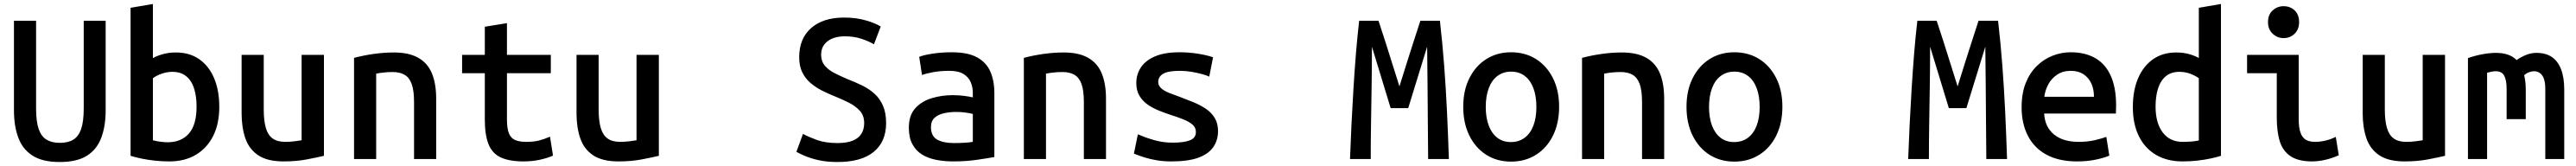

<svg xmlns="http://www.w3.org/2000/svg" viewBox="-20 -797 12920 832"><path d="M279 15Q194 15 144 -16.5Q94 -48 72 -106.5Q50 -165 50 -244V-693H161V-254Q161 -188 174 -150.5Q187 -113 213.5 -97Q240 -81 280 -81Q321 -81 347.5 -97Q374 -113 387 -150.5Q400 -188 400 -254V-693H510V-244Q510 -165 488 -106.5Q466 -48 416 -16.5Q366 15 279 15Z M829 12Q791 12 755 8Q719 4 688.5 -2.5Q658 -9 635 -16V-758L747 -777V-506Q769 -518 798.5 -526Q828 -534 862 -534Q932 -534 980.5 -499.5Q1029 -465 1054.5 -404Q1080 -343 1080 -261Q1080 -177 1049.5 -116Q1019 -55 963 -21.5Q907 12 829 12ZM821 -84Q889 -84 927.5 -127.5Q966 -171 966 -263Q966 -315 953.5 -354Q941 -393 914 -415Q887 -437 844 -437Q817 -437 789.5 -427Q762 -417 747 -405V-94Q766 -89 785.5 -86.5Q805 -84 821 -84Z M1402 12Q1321 12 1275 -19Q1229 -50 1210.5 -104.5Q1192 -159 1192 -229V-522H1303V-249Q1303 -192 1313.5 -156Q1324 -120 1347.5 -103Q1371 -86 1411 -86Q1434 -86 1458 -89Q1482 -92 1493 -94V-522H1605V-16Q1571 -8 1519 2Q1467 12 1402 12Z M1756 0V-507Q1801 -519 1853 -526.5Q1905 -534 1956 -534Q2031 -534 2078 -507.5Q2125 -481 2146.5 -429.5Q2168 -378 2168 -302V0H2057V-284Q2057 -344 2045 -376.5Q2033 -409 2009 -422.5Q1985 -436 1950 -436Q1930 -436 1909 -434Q1888 -432 1867 -428V0Z M2606 12Q2535 12 2492 -8Q2449 -28 2430.5 -74.5Q2412 -121 2412 -198V-430H2298V-522H2412V-663L2523 -681V-522H2743V-430H2523V-199Q2523 -153 2533 -128.5Q2543 -104 2564.5 -95Q2586 -86 2618 -86Q2657 -86 2683 -92.5Q2709 -99 2739 -112L2754 -17Q2730 -6 2691 3Q2652 12 2606 12Z M3082 12Q3001 12 2955 -19Q2909 -50 2890.5 -104.5Q2872 -159 2872 -229V-522H2983V-249Q2983 -192 2993.5 -156Q3004 -120 3027.5 -103Q3051 -86 3091 -86Q3114 -86 3138 -89Q3162 -92 3173 -94V-522H3285V-16Q3251 -8 3199 2Q3147 12 3082 12Z M4181 15Q4128 15 4087.5 6Q4047 -3 4019 -15Q3991 -27 3975 -36L4008 -126Q4033 -112 4076.5 -96Q4120 -80 4181 -80Q4228 -80 4257.5 -92Q4287 -104 4301 -126.5Q4315 -149 4315 -180Q4315 -218 4293 -242Q4271 -266 4237 -283Q4203 -300 4168 -314Q4135 -327 4103.5 -343Q4072 -359 4046 -381Q4020 -403 4004.5 -434.5Q3989 -466 3989 -510Q3989 -604 4049 -656.5Q4109 -709 4214 -709Q4274 -709 4322.5 -695Q4371 -681 4398 -664L4364 -575Q4339 -590 4301.5 -602.5Q4264 -615 4218 -615Q4183 -615 4156.5 -604.5Q4130 -594 4114.5 -573.5Q4099 -553 4099 -523Q4099 -490 4117.5 -468Q4136 -446 4166.5 -430.5Q4197 -415 4230 -401Q4269 -386 4304 -369Q4339 -352 4366 -328Q4393 -304 4409 -268Q4425 -232 4425 -180Q4425 -87 4363 -36Q4301 15 4181 15Z M4761 12Q4716 12 4675.5 4Q4635 -4 4604.5 -23Q4574 -42 4556.5 -75Q4539 -108 4539 -157Q4539 -218 4570.5 -253.5Q4602 -289 4652.5 -304.5Q4703 -320 4758 -320Q4787 -320 4812.5 -317Q4838 -314 4860 -309V-331Q4860 -360 4849.5 -385Q4839 -410 4813.5 -426Q4788 -442 4742 -442Q4698 -442 4662 -435.5Q4626 -429 4605 -421L4591 -512Q4612 -521 4657.5 -528Q4703 -535 4754 -535Q4835 -535 4881.5 -509.5Q4928 -484 4948 -438Q4968 -392 4968 -331V-10Q4936 -4 4880.5 4Q4825 12 4761 12ZM4764 -80Q4793 -80 4818.5 -81.5Q4844 -83 4860 -86V-226Q4845 -230 4822 -233Q4799 -236 4776 -236Q4745 -236 4715.5 -229.5Q4686 -223 4668 -206.5Q4650 -190 4650 -160Q4650 -115 4681 -97.5Q4712 -80 4764 -80Z M5116 0V-507Q5161 -519 5213 -526.5Q5265 -534 5316 -534Q5391 -534 5438 -507.5Q5485 -481 5506.5 -429.5Q5528 -378 5528 -302V0H5417V-284Q5417 -344 5405 -376.5Q5393 -409 5369 -422.5Q5345 -436 5310 -436Q5290 -436 5269 -434Q5248 -432 5227 -428V0Z M5856 12Q5817 12 5783.5 6.5Q5750 1 5721.5 -8Q5693 -17 5668 -27L5688 -124Q5726 -107 5770.5 -94.5Q5815 -82 5862 -82Q5920 -82 5949.5 -94Q5979 -106 5979 -135Q5979 -158 5962 -172.5Q5945 -187 5916.5 -198.5Q5888 -210 5856 -220Q5825 -230 5794 -242.5Q5763 -255 5737.5 -272.5Q5712 -290 5696 -316.5Q5680 -343 5680 -381Q5680 -424 5703 -459Q5726 -494 5774 -514.5Q5822 -535 5897 -535Q5943 -535 5988 -528Q6033 -521 6065 -510L6046 -413Q6034 -419 6010.5 -425.5Q5987 -432 5957.5 -437Q5928 -442 5898 -442Q5840 -442 5815 -427.5Q5790 -413 5790 -386Q5790 -368 5805 -354.5Q5820 -341 5845.5 -331Q5871 -321 5902 -310Q5934 -298 5967 -284.5Q6000 -271 6028 -252.5Q6056 -234 6073 -206.5Q6090 -179 6090 -140Q6090 -94 6066 -59.5Q6042 -25 5991 -6.5Q5940 12 5856 12Z M6752 0Q6755 -85 6759.5 -175Q6764 -265 6769.5 -355Q6775 -445 6782 -530.5Q6789 -616 6798 -693H6895Q6911 -646 6928.5 -590.5Q6946 -535 6964.5 -476.5Q6983 -418 7000 -364Q7018 -421 7036 -479Q7054 -537 7072 -591.5Q7090 -646 7105 -693H7203Q7216 -580 7224.5 -467Q7233 -354 7238.5 -238.5Q7244 -123 7248 0H7144Q7143 -85 7142.5 -179Q7142 -273 7141 -371Q7140 -469 7139 -563L7044 -255H6956L6862 -563Q6862 -469 6860.5 -371Q6859 -273 6857.5 -179Q6856 -85 6856 0Z M7560 13Q7489 13 7435 -21.5Q7381 -56 7350.5 -118Q7320 -180 7320 -262Q7320 -344 7351 -405.5Q7382 -467 7436 -501Q7490 -535 7560 -535Q7631 -535 7685 -501Q7739 -467 7770 -405.5Q7801 -344 7801 -262Q7801 -180 7770.5 -118Q7740 -56 7685.5 -21.5Q7631 13 7560 13ZM7559 -85Q7599 -85 7628 -106.5Q7657 -128 7672 -167.5Q7687 -207 7687 -261Q7687 -315 7672 -355Q7657 -395 7628.5 -416.5Q7600 -438 7560 -438Q7521 -438 7492 -416.5Q7463 -395 7448 -355Q7433 -315 7433 -261Q7433 -207 7448 -167.5Q7463 -128 7491 -106.5Q7519 -85 7559 -85Z M7916 0V-507Q7961 -519 8013 -526.5Q8065 -534 8116 -534Q8191 -534 8238 -507.5Q8285 -481 8306.5 -429.5Q8328 -378 8328 -302V0H8217V-284Q8217 -344 8205 -376.5Q8193 -409 8169 -422.5Q8145 -436 8110 -436Q8090 -436 8069 -434Q8048 -432 8027 -428V0Z M8680 13Q8609 13 8555 -21.5Q8501 -56 8470.5 -118Q8440 -180 8440 -262Q8440 -344 8471 -405.5Q8502 -467 8556 -501Q8610 -535 8680 -535Q8751 -535 8805 -501Q8859 -467 8890 -405.5Q8921 -344 8921 -262Q8921 -180 8890.5 -118Q8860 -56 8805.5 -21.5Q8751 13 8680 13ZM8679 -85Q8719 -85 8748 -106.5Q8777 -128 8792 -167.5Q8807 -207 8807 -261Q8807 -315 8792 -355Q8777 -395 8748.5 -416.5Q8720 -438 8680 -438Q8641 -438 8612 -416.5Q8583 -395 8568 -355Q8553 -315 8553 -261Q8553 -207 8568 -167.5Q8583 -128 8611 -106.5Q8639 -85 8679 -85Z M9552 0Q9555 -85 9559.5 -175Q9564 -265 9569.5 -355Q9575 -445 9582 -530.5Q9589 -616 9598 -693H9695Q9711 -646 9728.5 -590.5Q9746 -535 9764.5 -476.5Q9783 -418 9800 -364Q9818 -421 9836 -479Q9854 -537 9872 -591.5Q9890 -646 9905 -693H10003Q10016 -580 10024.5 -467Q10033 -354 10038.5 -238.5Q10044 -123 10048 0H9944Q9943 -85 9942.5 -179Q9942 -273 9941 -371Q9940 -469 9939 -563L9844 -255H9756L9662 -563Q9662 -469 9660.5 -371Q9659 -273 9657.5 -179Q9656 -85 9656 0Z M10399 12Q10309 12 10247 -21Q10185 -54 10153 -115.5Q10121 -177 10121 -259Q10121 -329 10141.5 -380.5Q10162 -432 10197.5 -466.5Q10233 -501 10277 -518Q10321 -535 10367 -535Q10440 -535 10491 -505.5Q10542 -476 10568.5 -416.5Q10595 -357 10595 -269Q10595 -260 10594.5 -248.5Q10594 -237 10594 -228H10234Q10238 -160 10283.5 -123Q10329 -86 10407 -86Q10452 -86 10488.5 -94.5Q10525 -103 10546 -111L10561 -17Q10536 -6 10493.5 3Q10451 12 10399 12ZM10235 -312H10484Q10484 -349 10471 -378Q10458 -407 10432 -424.5Q10406 -442 10368 -442Q10328 -442 10299.5 -423Q10271 -404 10255 -374.5Q10239 -345 10235 -312Z M10928 12Q10851 12 10795 -21Q10739 -54 10709 -115Q10679 -176 10679 -260Q10679 -343 10705 -404Q10731 -465 10779.5 -499.5Q10828 -534 10897 -534Q10933 -534 10962.5 -525.5Q10992 -517 11010 -506V-758L11121 -777V-16Q11099 -9 11068.5 -2.5Q11038 4 11002.5 8Q10967 12 10928 12ZM10928 -86Q10956 -86 10976.5 -88Q10997 -90 11010 -93V-405Q10994 -417 10968 -427Q10942 -437 10913 -437Q10871 -437 10844.5 -415Q10818 -393 10805.5 -354Q10793 -315 10793 -263Q10793 -180 10829 -133Q10865 -86 10928 -86Z M11578 12Q11510 12 11471 -13.5Q11432 -39 11416.5 -87.5Q11401 -136 11401 -208V-430H11252V-522H11511V-200Q11511 -157 11520 -132Q11529 -107 11547 -96.5Q11565 -86 11593 -86Q11619 -86 11646 -92.5Q11673 -99 11697 -111L11712 -19Q11695 -11 11673.5 -4Q11652 3 11627.5 7.5Q11603 12 11578 12ZM11435 -606Q11404 -606 11380.5 -628Q11357 -650 11357 -686Q11357 -724 11380.5 -745Q11404 -766 11435 -766Q11468 -766 11490.5 -745Q11513 -724 11513 -686Q11513 -650 11490.5 -628Q11468 -606 11435 -606Z M12042 12Q11961 12 11915 -19Q11869 -50 11850.5 -104.5Q11832 -159 11832 -229V-522H11943V-249Q11943 -192 11953.5 -156Q11964 -120 11987.5 -103Q12011 -86 12051 -86Q12074 -86 12098 -89Q12122 -92 12133 -94V-522H12245V-16Q12211 -8 12159 2Q12107 12 12042 12Z M12360 0V-506Q12398 -519 12434.5 -525.5Q12471 -532 12501 -532Q12533 -532 12559 -523.5Q12585 -515 12604 -496Q12625 -511 12651 -521.5Q12677 -532 12704 -532Q12750 -532 12780.5 -511.5Q12811 -491 12827 -450Q12843 -409 12843 -348V0H12748V-351Q12748 -384 12740.5 -403.5Q12733 -423 12720 -431.5Q12707 -440 12692 -440Q12680 -440 12666.5 -435Q12653 -430 12642 -420Q12646 -404 12648 -385Q12650 -366 12650 -344V-200H12554V-350Q12554 -395 12542 -417.5Q12530 -440 12499 -440Q12491 -440 12479.5 -438Q12468 -436 12456 -432V0Z"/></svg>

Font: Ubuntu Sans Mono Medium
Style: Regular
Weight: 500
Monospace: yes
Designer: Dalton Maag Ltd
Foundry: Dalton Maag Ltd
Version: Version 1.006